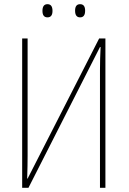

<svg xmlns="http://www.w3.org/2000/svg" viewBox="-20 -898 618 918"><path d="M363 -815Q387 -815 387 -847Q387 -878 363 -878Q339 -878 339 -847Q339 -815 363 -815ZM207 -815Q231 -815 231 -846Q231 -878 207 -878Q183 -878 183 -846Q183 -815 207 -815ZM86 0H116L458 -673H461Q458 -617 458 -561V0H484V-714H454L112 -44H110Q111 -81 111.5 -104.5Q112 -128 112 -153V-714H86Z"/></svg>

Font: Noto Sans Display SemiCondensed Thin
Style: Regular
Weight: 250
Width: 4
Designer: Monotype Design team
Foundry: Monotype Imaging Inc.
Version: 1.000